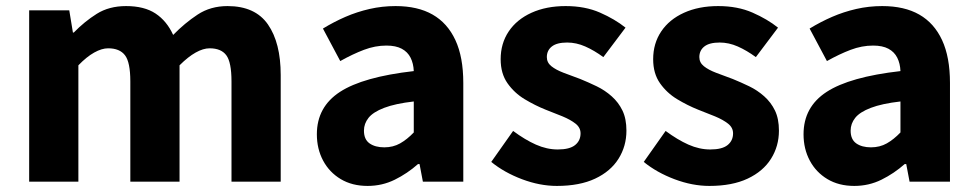

<svg xmlns="http://www.w3.org/2000/svg" viewBox="-20 -598 3214 632"><path d="M76 0V-564H208L220 -491H223Q258 -527 298.5 -552.5Q339 -578 395 -578Q455 -578 492 -553.5Q529 -529 550 -483Q588 -522 630.5 -550Q673 -578 729 -578Q820 -578 862 -517.5Q904 -457 904 -351V0H742V-330Q742 -393 725 -416Q708 -439 670 -439Q649 -439 624 -425Q599 -411 571 -383V0H409V-330Q409 -393 391.5 -416Q374 -439 336 -439Q315 -439 290 -425Q265 -411 238 -383V0Z M1190 14Q1139 14 1101.5 -8.5Q1064 -31 1043.5 -69.5Q1023 -108 1023 -156Q1023 -246 1099 -295.5Q1175 -345 1342 -364Q1341 -389 1331.5 -408Q1322 -427 1302.5 -437.5Q1283 -448 1252 -448Q1215 -448 1178 -434Q1141 -420 1100 -397L1043 -504Q1079 -526 1117 -542.5Q1155 -559 1196.5 -568.5Q1238 -578 1282 -578Q1355 -578 1404 -550Q1453 -522 1479 -466Q1505 -410 1505 -325V0H1372L1361 -58H1356Q1321 -27 1279.5 -6.5Q1238 14 1190 14ZM1245 -113Q1274 -113 1297 -126Q1320 -139 1342 -162V-264Q1281 -257 1244.5 -243Q1208 -229 1193 -210Q1178 -191 1178 -168Q1178 -139 1196.5 -126Q1215 -113 1245 -113Z M1813 14Q1757 14 1698.5 -8Q1640 -30 1597 -65L1669 -167Q1708 -138 1744 -122Q1780 -106 1816 -106Q1855 -106 1873 -120.5Q1891 -135 1891 -159Q1891 -178 1874.5 -191Q1858 -204 1831.5 -215Q1805 -226 1776 -237Q1741 -251 1707 -271.5Q1673 -292 1650.5 -324Q1628 -356 1628 -403Q1628 -455 1654.5 -494.5Q1681 -534 1729.5 -556Q1778 -578 1842 -578Q1906 -578 1955 -556.5Q2004 -535 2039 -507L1966 -410Q1936 -432 1906.5 -445Q1877 -458 1847 -458Q1813 -458 1796.5 -445Q1780 -432 1780 -410Q1780 -392 1795 -380Q1810 -368 1835 -358.5Q1860 -349 1890 -338Q1917 -327 1944 -314Q1971 -301 1993.5 -281Q2016 -261 2029 -234Q2042 -207 2042 -168Q2042 -117 2016 -75.5Q1990 -34 1939 -10Q1888 14 1813 14Z M2315 14Q2259 14 2200.5 -8Q2142 -30 2099 -65L2171 -167Q2210 -138 2246 -122Q2282 -106 2318 -106Q2357 -106 2375 -120.5Q2393 -135 2393 -159Q2393 -178 2376.5 -191Q2360 -204 2333.5 -215Q2307 -226 2278 -237Q2243 -251 2209 -271.5Q2175 -292 2152.5 -324Q2130 -356 2130 -403Q2130 -455 2156.5 -494.5Q2183 -534 2231.5 -556Q2280 -578 2344 -578Q2408 -578 2457 -556.5Q2506 -535 2541 -507L2468 -410Q2438 -432 2408.5 -445Q2379 -458 2349 -458Q2315 -458 2298.5 -445Q2282 -432 2282 -410Q2282 -392 2297 -380Q2312 -368 2337 -358.5Q2362 -349 2392 -338Q2419 -327 2446 -314Q2473 -301 2495.5 -281Q2518 -261 2531 -234Q2544 -207 2544 -168Q2544 -117 2518 -75.5Q2492 -34 2441 -10Q2390 14 2315 14Z M2792 14Q2741 14 2703.5 -8.5Q2666 -31 2645.5 -69.5Q2625 -108 2625 -156Q2625 -246 2701 -295.5Q2777 -345 2944 -364Q2943 -389 2933.5 -408Q2924 -427 2904.5 -437.5Q2885 -448 2854 -448Q2817 -448 2780 -434Q2743 -420 2702 -397L2645 -504Q2681 -526 2719 -542.5Q2757 -559 2798.5 -568.5Q2840 -578 2884 -578Q2957 -578 3006 -550Q3055 -522 3081 -466Q3107 -410 3107 -325V0H2974L2963 -58H2958Q2923 -27 2881.5 -6.5Q2840 14 2792 14ZM2847 -113Q2876 -113 2899 -126Q2922 -139 2944 -162V-264Q2883 -257 2846.5 -243Q2810 -229 2795 -210Q2780 -191 2780 -168Q2780 -139 2798.5 -126Q2817 -113 2847 -113Z"/></svg>

Font: Noto Sans HK Thin ExtraBold
Style: Regular
Weight: 800
Version: Version 2.004-H2;hotconv 1.0.118;makeotfexe 2.5.65603